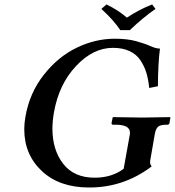

<svg xmlns="http://www.w3.org/2000/svg" viewBox="-20 -832 785 862"><path d="M674.8 -229 654.8 -113.8Q650.9 -95.7 661.1 -85Q535.2 10.3 379.9 9.8Q246.6 9.8 167.7 -64.2Q88.9 -138.2 88.9 -252Q88.9 -279.3 94.2 -308.1Q112.3 -414.1 176.3 -495.6Q240.2 -577.1 324.2 -617.7Q408.2 -658.2 495.1 -658.2Q551.3 -658.2 591.1 -647.2Q630.9 -636.2 655.5 -625Q680.2 -613.8 698.2 -613.8Q689.5 -548.8 689 -444.8L649.9 -437Q646 -476.1 637 -505.6Q627.9 -535.2 610.4 -561.5Q592.8 -587.9 561.8 -602.5Q530.8 -617.2 486.8 -617.2Q397.9 -617.2 321 -535.2Q244.1 -453.1 222.2 -327.1Q215.8 -290.5 215.3 -255.4Q215.3 -158.7 263.9 -96.4Q312.5 -34.2 404.8 -34.2Q481.9 -34.2 535.2 -74.2L563 -229Q563.5 -232.4 563.5 -235.8Q563.5 -272 501 -272H487.8Q480 -272 481 -280.8L485.8 -304.2L487.8 -306.2Q580.6 -304.2 618.2 -304.2L743.2 -306.2L745.1 -304.2L741.2 -280.8Q740.2 -272 731 -272H726.1Q698.2 -272 688.5 -262Q678.7 -252 674.8 -229ZM520 -696.8Q491.2 -740.7 435.1 -792L458 -812Q509.8 -787.1 549.8 -752.9Q606 -790 663.1 -812L678.2 -792Q624 -754.9 563 -696.8Z"/></svg>

Font: Linux Libertine O
Style: Semibold Italic
Weight: 600
Italic angle: -11.5°
Designer: Philipp H. Poll
Foundry: Philipp H. Poll
Version: Version 5.1.2